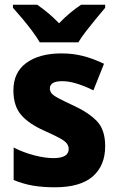

<svg xmlns="http://www.w3.org/2000/svg" viewBox="-20 -786 501 816"><path d="M427 -165Q427 -82 374 -36Q321 10 213 10Q162 10 120.5 3Q79 -4 38 -21V-159Q79 -138 125 -126Q171 -114 207 -114Q272 -114 272 -153Q272 -165 264.5 -175.5Q257 -186 234.5 -198.5Q212 -211 167 -231Q102 -260 69.5 -298Q37 -336 37 -402Q37 -479 92.5 -519Q148 -559 241 -559Q290 -559 333 -548Q376 -537 422 -515L377 -402Q343 -419 308.5 -430Q274 -441 244 -441Q192 -441 192 -410Q192 -398 199.5 -389Q207 -380 228.5 -368.5Q250 -357 293 -337Q356 -308 391.5 -271.5Q427 -235 427 -165ZM149 -606Q137 -627 116.5 -654.5Q96 -682 74 -708Q52 -734 35 -753V-766H138Q161 -750 184 -731Q207 -712 231 -687Q255 -712 278.5 -731.5Q302 -751 325 -766H427V-753Q411 -734 389.5 -708Q368 -682 347 -655Q326 -628 313 -606Z"/></svg>

Font: Noto Sans Arabic SemCond ExtBd
Style: Regular
Weight: 800
Width: 4
Designer: Monotype Design Team, Nadine Chahine, Nizar Qandah and Khaled Hosny
Foundry: Monotype Imaging Inc.
Version: Version 2.012; ttfautohint (v1.8.4.7-5d5b)